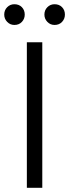

<svg xmlns="http://www.w3.org/2000/svg" viewBox="-39 -888 327 908"><path d="M88 0V-688H161V0ZM29 -770Q9 -770 -5 -784.5Q-19 -799 -19 -819Q-19 -840 -5 -854Q9 -868 29 -868Q51 -868 64.5 -854Q78 -840 78 -819Q78 -799 64.5 -784.5Q51 -770 29 -770ZM219 -770Q199 -770 185 -784.5Q171 -799 171 -819Q171 -840 185 -854Q199 -868 219 -868Q241 -868 254.5 -854Q268 -840 268 -819Q268 -799 254.5 -784.5Q241 -770 219 -770Z"/></svg>

Font: Outfit-Light
Style: Regular
Weight: 300
Designer: Rodrigo Fuenzalida
Foundry: fragTYPE
Version: Version 1.000